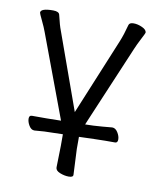

<svg xmlns="http://www.w3.org/2000/svg" viewBox="-77 -547 643 779"><g transform="rotate(10 245.0 -157.0)"><path d="M272 6V56L277 162Q277 172 259 172Q241 172 222.5 164.5Q204 157 204 144L206 55V7L130 9Q115 10 90 12H89Q76 12 67 -3Q58 -18 58 -31.5Q58 -45 69 -45H130L189 -46L61 -389Q55 -406 42 -433Q29 -460 29 -463Q29 -481 80 -481Q104 -481 107 -468Q117 -425 125 -405L238 -90L368 -405Q380 -434 391 -476Q394 -486 411 -486Q428 -486 446.5 -477.5Q465 -469 465 -457Q465 -455 451.5 -429Q438 -403 431 -386L295 -65Q292 -58 288 -48L322 -49Q358 -51 398 -55H399Q412 -55 421.5 -40Q431 -25 431 -11Q431 3 420 3H381Q353 3 333 4Z"/></g></svg>

Font: LXGW WenKai Lite
Style: Regular
Weight: 400
Designer: LXGW / Fontworks Inc.
Foundry: LXGW / Fontworks Inc.
Version: Version 1.511; March 25, 2025